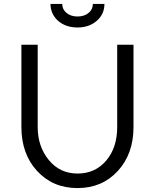

<svg xmlns="http://www.w3.org/2000/svg" viewBox="-20 -933 789 978"><path d="M577 -286V-705H660V-286Q660 -149 580 -62Q500 25 375 25Q249 25 169 -62Q89 -149 89 -286V-705H172V-286Q172 -187 228.5 -118Q285 -49 375 -49Q465 -49 521 -115Q577 -181 577 -286ZM453 -913H512Q512 -861 473 -827Q434 -793 375 -793Q315 -793 276.5 -826.5Q238 -860 237 -913H297Q297 -885 319 -867Q341 -849 375 -849Q409 -849 431 -867Q453 -885 453 -913Z"/></svg>

Font: Metropolitano
Style: Regular
Weight: 400
Designer: Fonts by Alex Slobzheninov & Chris M. Simpson / Changes by Cristiano Sobral
Foundry: Fonts by Alex Slobzheninov & Chris M. Simpson / Changes by Cristiano Sobral
Version: Version 1.00;August 30, 2020;FontCreator 13.0.0.2681 64-bit